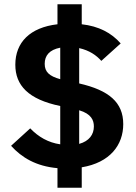

<svg xmlns="http://www.w3.org/2000/svg" viewBox="-20 -800 641 902"><path d="M364 82V-14C497 -36 559 -119 559 -217C559 -319 492 -376 352 -408V-574C400 -563 432 -541 456 -514L547 -596C503 -646 444 -677 364 -686V-780H250V-686C121 -671 52 -601 52 -496C52 -399 113 -333 263 -302V-122C207 -130 160 -157 122 -197L32 -115C82 -60 149 -19 250 -10V82ZM190 -500C190 -539 212 -566 263 -576V-428C212 -442 190 -462 190 -500ZM421 -206C421 -168 399 -137 352 -124V-282C409 -265 421 -235 421 -206Z"/></svg>

Font: IBM Plex Thai Looped
Style: Bold
Weight: 700
Designer: Mike Abbink, Paul van der Laan, Pieter van Rosmalen, Ben Mitchell, Mark Frömberg
Foundry: Bold Monday
Version: Version 1.0